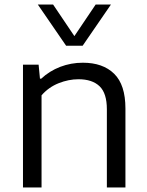

<svg xmlns="http://www.w3.org/2000/svg" viewBox="-20 -828 648 848"><path d="M81.5 -542.5H150.5L156.5 -480.5H162Q198.5 -514.5 246 -532.8Q293.5 -551 346 -551Q434.5 -551 484.2 -502.2Q534 -453.5 534 -348.5V0H452V-345.5Q452 -416 419.8 -447Q387.5 -478 326.5 -478Q283 -478 239 -460.5Q195 -443 163.5 -407V0H81.5ZM402.5 -808H470L345 -626H272L147 -808H214.5L308.5 -668.5Z"/></svg>

Font: Encode Sans Semi Expanded
Style: Regular
Weight: 400
Width: 6
Designer: Multiple Designers
Foundry: Impallari Type
Version: Version 2.000